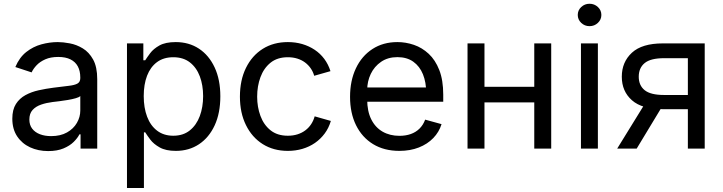

<svg xmlns="http://www.w3.org/2000/svg" viewBox="-20 -771 3753 996"><path d="M230 12.7Q178.2 12.7 136 -6.8Q93.8 -26.4 68.8 -64Q43.9 -101.6 43.9 -155.3Q43.9 -202.1 62.5 -231.4Q81.1 -260.7 112.1 -277.6Q143.1 -294.4 180.7 -302.7Q218.3 -311 256.3 -315.9Q305.2 -322.3 335.9 -325.7Q366.7 -329.1 381.6 -337.4Q396.5 -345.7 396.5 -365.7V-368.7Q396.5 -402.8 383.8 -426.5Q371.1 -450.2 345.7 -462.9Q320.3 -475.6 282.2 -475.6Q243.2 -475.6 215.3 -463.4Q187.5 -451.2 170.2 -432.9Q152.8 -414.6 144 -395.5L59.6 -423.3Q80.6 -473.1 116.2 -501.2Q151.9 -529.3 194.8 -541Q237.8 -552.7 279.8 -552.7Q307.1 -552.7 342 -546.1Q377 -539.6 409.4 -520Q441.9 -500.5 463.1 -462.2Q484.4 -423.8 484.4 -359.9V0H397.9V-74.2H392.1Q382.8 -55.2 362.3 -34.9Q341.8 -14.6 309.1 -1Q276.4 12.7 230 12.7ZM245.1 -64.9Q293.9 -64.9 327.6 -84Q361.3 -103 378.9 -133.5Q396.5 -164.1 396.5 -197.3V-272.9Q391.1 -266.6 373 -261.5Q355 -256.3 331.8 -252.4Q308.6 -248.5 286.9 -245.8Q265.1 -243.2 252.4 -241.7Q220.7 -237.8 193.1 -228.3Q165.5 -218.8 148.9 -200.4Q132.3 -182.1 132.3 -150.9Q132.3 -122.6 147 -103.5Q161.6 -84.5 187 -74.7Q212.4 -64.9 245.1 -64.9Z M638.7 204.1V-545.9H723.6V-458.5H733.4Q742.7 -473.1 759.3 -495.4Q775.9 -517.6 807.1 -535.2Q838.4 -552.7 891.6 -552.7Q960 -552.7 1012 -518.6Q1064 -484.4 1093.5 -421.1Q1123 -357.9 1123 -271.5Q1123 -184.6 1093.8 -121.1Q1064.5 -57.6 1012.5 -22.9Q960.4 11.7 892.1 11.7Q840.3 11.7 808.6 -6.1Q776.9 -23.9 759.8 -46.6Q742.7 -69.3 733.4 -84.5H726.6V204.1ZM878.9 -66.9Q930.2 -66.9 964.6 -94.5Q999 -122.1 1016.4 -168.7Q1033.7 -215.3 1033.7 -272.5Q1033.7 -329.1 1016.6 -374.8Q999.5 -420.4 965.1 -447.3Q930.7 -474.1 878.9 -474.1Q828.6 -474.1 794.4 -448.7Q760.3 -423.3 742.9 -378.2Q725.6 -333 725.6 -272.5Q725.6 -211.9 743.2 -165.5Q760.7 -119.1 795.2 -93Q829.6 -66.9 878.9 -66.9Z M1473.1 11.7Q1398.9 11.7 1343 -23.4Q1287.1 -58.6 1255.9 -122.1Q1224.6 -185.5 1224.6 -269.5Q1224.6 -355 1255.9 -418.7Q1287.1 -482.4 1343 -517.6Q1398.9 -552.7 1473.1 -552.7Q1512.7 -552.7 1547.9 -542.5Q1583 -532.2 1612.1 -512.9Q1641.1 -493.7 1662.1 -465.6Q1683.1 -437.5 1694.3 -401.9L1609.9 -377.9Q1604 -398.9 1591.8 -416.5Q1579.6 -434.1 1562.3 -447Q1544.9 -460 1522.5 -467Q1500 -474.1 1473.1 -474.1Q1418.5 -474.1 1383.3 -445.6Q1348.1 -417 1331.1 -370.6Q1314 -324.2 1314 -269.5Q1314 -215.8 1331.1 -169.7Q1348.1 -123.5 1383.3 -95.2Q1418.5 -66.9 1473.1 -66.9Q1500.5 -66.9 1523.4 -74.2Q1546.4 -81.5 1564.2 -95Q1582 -108.4 1594.2 -127Q1606.4 -145.5 1612.3 -167.5L1696.3 -143.6Q1685.5 -106.9 1664.3 -78.4Q1643.1 -49.8 1613.8 -29.5Q1584.5 -9.3 1548.8 1.2Q1513.2 11.7 1473.1 11.7Z M2051.8 11.7Q1972.7 11.7 1915.3 -23.4Q1857.9 -58.6 1826.9 -121.6Q1795.9 -184.6 1795.9 -268.6Q1795.9 -352.5 1826.2 -416.5Q1856.4 -480.5 1911.9 -516.6Q1967.3 -552.7 2041.5 -552.7Q2085 -552.7 2127.2 -538.3Q2169.4 -523.9 2203.9 -491.9Q2238.3 -460 2258.8 -407.7Q2279.3 -355.5 2279.3 -279.8V-243.2H1855.5V-317.4H2231.9L2190.9 -290Q2190.9 -343.8 2174.1 -385.5Q2157.2 -427.2 2124 -450.9Q2090.8 -474.6 2041.5 -474.6Q1992.2 -474.6 1957 -450.4Q1921.9 -426.3 1903.3 -387.5Q1884.8 -348.6 1884.8 -304.2V-254.9Q1884.8 -194.3 1905.8 -152.1Q1926.8 -109.9 1964.6 -88.1Q2002.4 -66.4 2052.2 -66.4Q2084.5 -66.4 2110.8 -75.7Q2137.2 -85 2156.2 -103.8Q2175.3 -122.6 2185.5 -150.4L2270.5 -127Q2257.8 -85.9 2227.5 -54.7Q2197.3 -23.4 2152.6 -5.9Q2107.9 11.7 2051.8 11.7Z M2771.5 -320.8V-239.7H2472.2V-320.8ZM2493.2 -545.9V0H2405.3V-545.9ZM2839.4 -545.9V0H2751.5V-545.9Z M2993.7 0V-545.9H3081.5V0ZM3038.1 -635.3Q3013.2 -635.3 2995.1 -652.3Q2977.1 -669.4 2977.1 -693.4Q2977.1 -717.8 2995.1 -734.6Q3013.2 -751.5 3038.1 -751.5Q3063.5 -751.5 3081.5 -734.6Q3099.6 -717.8 3099.6 -693.4Q3099.6 -669.4 3081.5 -652.3Q3063.5 -635.3 3038.1 -635.3Z M3635.7 0H3548.3V-469.2H3425.3Q3355 -469.2 3324.2 -443.8Q3293.5 -418.5 3293.5 -373Q3293.5 -328.1 3324.2 -303.2Q3355 -278.3 3424.3 -278.3H3585.9V-204.6H3418.5Q3310.5 -204.6 3258.1 -251Q3205.6 -297.4 3205.6 -373Q3205.6 -449.2 3258.1 -497.6Q3310.5 -545.9 3418.5 -545.9H3635.7ZM3282.7 0H3181.6L3334 -247.1H3432.1Z"/></svg>

Font: Adwaita Sans
Style: Regular
Weight: 400
Designer: Rasmus Andersson
Foundry: rsms
Version: Version 4.001;git-9221beed3